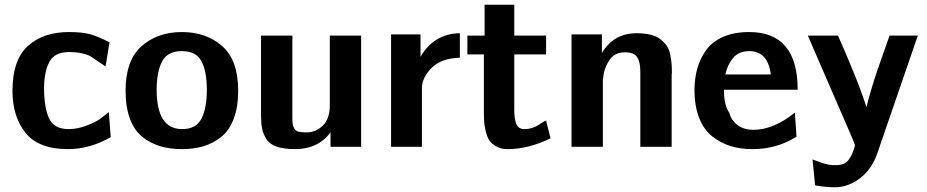

<svg xmlns="http://www.w3.org/2000/svg" viewBox="-20 -623 3934 815"><path d="M33 -237Q33 -369 98.5 -428Q164 -487 272 -487Q327 -487 361.5 -478Q396 -469 445 -443L428 -341Q415 -349 394.5 -363.5Q374 -378 363 -384.5Q352 -391 328.5 -396.5Q305 -402 273 -402Q212 -402 190 -361Q168 -320 167 -252Q167 -165 188.5 -120Q210 -75 271 -75Q310 -75 349 -90.5Q388 -106 401.5 -116Q415 -126 442 -147L450 -41Q362 10 268 10Q144 10 88.5 -59Q33 -128 33 -237Z M513 -238Q513 -367 581 -427Q649 -487 752 -487Q855 -487 923 -427.5Q991 -368 991 -238Q991 -168 971.5 -117.5Q952 -67 917.5 -40.5Q883 -14 842.5 -2Q802 10 752 10Q703 10 663 -1.5Q623 -13 587.5 -39.5Q552 -66 532.5 -116.5Q513 -167 513 -238ZM645 -242Q645 -75 753 -75Q813 -75 835.5 -120Q858 -165 858 -242Q858 -319 835.5 -362.5Q813 -406 752 -406Q691 -406 668 -362Q645 -318 645 -242Z M1088 -134V-472H1221V-125Q1221 -104 1222.5 -95.5Q1224 -87 1229.5 -77Q1235 -67 1247 -64Q1259 -61 1281 -61Q1321 -61 1350.5 -90Q1380 -119 1380 -177V-472H1513V0H1383V-61Q1330 10 1232 10Q1185 10 1154.5 -0.5Q1124 -11 1110.5 -33Q1097 -55 1092.5 -77.5Q1088 -100 1088 -134Z M1640 0V-477H1765V-426V-382Q1822 -480 1932 -482V-378Q1855 -376 1814.5 -337Q1774 -298 1771 -254V0Z M1964 -392V-472H2037V-603H2163V-472H2298V-392H2163V-156Q2163 -117 2172 -96Q2181 -75 2206 -75Q2240 -75 2266.5 -93Q2293 -111 2298 -111L2317 -36Q2223 10 2135 10Q2107 10 2086.5 -1.5Q2066 -13 2056.5 -28Q2047 -43 2041.5 -67.5Q2036 -92 2035 -106.5Q2034 -121 2034 -143V-392Z M2406 0V-477H2535V-398Q2585 -482 2682 -482Q2716 -482 2742 -475.5Q2768 -469 2784 -456Q2800 -443 2810 -429Q2820 -415 2824.5 -393.5Q2829 -372 2830.5 -355Q2832 -338 2832 -313Q2832 -311 2831.5 -308.5Q2831 -306 2831 -305V0H2698V-321Q2698 -360 2684.5 -380.5Q2671 -401 2632 -401Q2588 -401 2565.5 -366Q2543 -331 2540 -290Q2539 -288 2539 -283V0Z M2928 -240Q2928 -290 2940 -332.5Q2952 -375 2977.5 -410.5Q3003 -446 3049.5 -466.5Q3096 -487 3160 -487Q3366 -487 3366 -242H3053Q3053 -175 3076 -144Q3083 -114 3109.5 -93Q3136 -72 3178 -72Q3264 -72 3354 -145L3361 -43Q3278 10 3174 10Q3123 10 3081 -3Q3039 -16 3003.5 -44Q2968 -72 2948 -122Q2928 -172 2928 -240ZM3059 -307H3252Q3239 -406 3161 -406Q3115 -406 3091 -376Q3067 -346 3059 -307Z M3409 -472H3537Q3591 -350 3628 -254Q3645 -208 3658 -168Q3664 -195 3678 -242Q3692 -289 3705 -327Q3718 -365 3735.5 -413.5Q3753 -462 3756 -472H3876L3706 22Q3683 93 3632 132.5Q3581 172 3523 172Q3488 172 3440 164L3429 54Q3433 56 3463 66Q3497 80 3533 78Q3551 77 3563.5 71Q3576 65 3584 53Q3592 41 3596 32.5Q3600 24 3606 6Q3609 -2 3609 -8Q3606 -17 3599 -33Q3592 -49 3591 -52Z"/></svg>

Font: Coval
Style: ExtraBold
Weight: 800
Foundry: Context Ltd
Version: Version 001.000